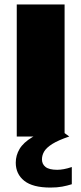

<svg xmlns="http://www.w3.org/2000/svg" viewBox="-20 -615 366 865"><path d="M55.5 0V-595H271V0ZM207 230Q127.5 230 89.2 199.5Q51 169 51 118Q51 85 68.2 56Q85.5 27 125.8 2.8Q166 -21.5 236 -41L292 0Q243 16.5 216.2 33.2Q189.5 50 179.2 67.2Q169 84.5 169 103Q169 124.5 185.2 137.2Q201.5 150 238 150Q251.5 150 267.8 147Q284 144 303.5 137.5V215Q283 221.5 260 225.8Q237 230 207 230Z"/></svg>

Font: Encode Sans SC Condensed Thin Black
Style: Regular
Weight: 900
Version: Version 3.002